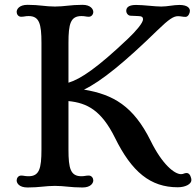

<svg xmlns="http://www.w3.org/2000/svg" viewBox="-20 -790 833 816"><path d="M50.8 -23.4C50.8 -11.7 61 6.8 97.2 6.8C147.9 6.8 172.9 0 213.4 0C254.4 0 278.8 6.8 330.6 6.8C365.7 6.8 376.5 -11.7 376.5 -23.4C376.5 -32.7 369.6 -43.9 357.4 -43.9C344.2 -43.9 339.4 -41 326.2 -41C279.8 -41 271 -73.7 271 -154.3V-360.4C351.1 -352.5 411.1 -320.3 468.3 -205.1C540 -59.1 619.6 5.9 735.4 5.9C767.6 5.9 793.5 -7.3 793.5 -24.9C793.5 -31.7 788.6 -54.7 773.4 -54.7C762.7 -54.7 760.3 -49.8 749.5 -49.8C721.2 -49.8 669.4 -91.8 620.6 -190.9C546.9 -339.8 461.4 -388.2 336.9 -409.2C410.6 -444.3 512.2 -527.8 649.4 -661.6C698.2 -709 717.8 -721.2 736.3 -721.2C749.5 -721.2 755.4 -718.3 768.6 -718.3C779.8 -718.3 787.1 -733.9 787.1 -743.7C787.1 -754.9 777.8 -769 742.2 -769C717.3 -769 691.9 -762.2 665.5 -762.2C637.2 -762.2 590.8 -769 558.1 -769C522.5 -769 516.6 -754.9 516.6 -743.7C516.6 -733.9 524.4 -723.1 535.6 -723.1C549.3 -723.1 555.2 -721.7 567.4 -721.7C583.5 -721.7 587.9 -716.3 587.9 -708C587.9 -692.4 556.2 -656.2 524.4 -626C394 -502 322.8 -454.1 271 -438.5V-607.9C271 -689 279.8 -721.7 326.2 -721.7C341.8 -721.7 345.7 -718.8 357.4 -718.8C369.6 -718.8 376.5 -729.5 376.5 -739.3C376.5 -750.5 365.7 -769.5 330.6 -769.5C278.8 -769.5 254.4 -762.2 213.4 -762.2C172.9 -762.2 147.9 -769.5 97.2 -769.5C61 -769.5 50.8 -750.5 50.8 -739.3C50.8 -729.5 57.6 -718.8 69.8 -718.8C83 -718.8 86.9 -721.7 101.6 -721.7C147 -721.7 156.2 -689 156.2 -607.9V-154.3C156.2 -73.7 147 -41 101.6 -41C84.5 -41 81.5 -43.9 69.8 -43.9C57.6 -43.9 50.8 -32.7 50.8 -23.4Z"/></svg>

Font: Stoke
Style: Regular
Weight: 400
Designer: Nicole Fally
Foundry: Nicole Fally
Version: Version 1.002